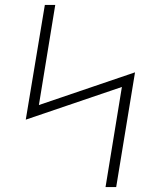

<svg xmlns="http://www.w3.org/2000/svg" viewBox="-20 -755 640 775"><path d="M406 0 472 -404 84 -272 161 -735H203L137 -331L525 -463L449 0Z"/></svg>

Font: Iosevka SS04 XLt Ex Obl
Style: Regular
Weight: 200
Width: 7
Italic angle: -9°
Monospace: yes
Designer: Belleve Invis
Foundry: Belleve Invis
Version: Version 19.0.0; ttfautohint (v1.8.4)